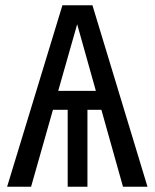

<svg xmlns="http://www.w3.org/2000/svg" viewBox="-20 -709 587 729"><path d="M365 -292H312V0H237V-292H181L98 0H7L217 -689H331L540 0H447ZM344 -364 273 -617 201 -364Z"/></svg>

Font: Fira Sans Condensed
Style: Regular
Weight: 400
Width: 3
Designer: bBox Type GmbH & Carrois Corporate GbR & Edenspiekermann AG
Foundry: bBox Type GmbH & Carrois Corporate GbR & Edenspiekermann AG
Version: Version 4.301